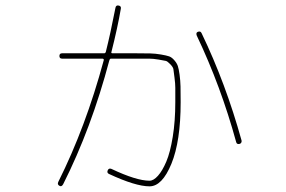

<svg xmlns="http://www.w3.org/2000/svg" viewBox="-20 -652 1040 699"><path d="M839.8 -134.8Q784.2 -337.9 696.3 -522.5Q692.4 -533.2 700.2 -536.1Q710 -540 713.9 -531.2Q801.8 -348.6 859.4 -140.6Q860.4 -136.7 858.4 -132.8Q856.4 -128.9 851.6 -127.9Q841.8 -126 839.8 -134.8ZM196.3 24.4Q187.5 19.5 192.4 9.8Q292 -189.5 357.4 -431.6Q359.4 -437.5 353.5 -438.5H206.1Q196.3 -438.5 196.3 -448.2Q196.3 -458 206.1 -458H359.4Q363.3 -458 365.2 -462.9Q381.8 -528.3 400.4 -624Q402.3 -633.8 412.1 -631.8Q421.9 -629.9 419.9 -620.1Q408.2 -551.8 385.7 -462.9Q383.8 -458 389.6 -458H475.6Q508.8 -458 527.3 -457.5Q545.9 -457 565.9 -453.6Q585.9 -450.2 595.7 -446.8Q605.5 -443.4 614.7 -432.6Q624 -421.9 627.4 -411.6Q630.9 -401.4 633.8 -379.9Q636.7 -358.4 637.2 -337.4Q637.7 -316.4 637.7 -280.3Q637.7 -137.7 604 -55.7Q570.3 26.4 524.4 26.4Q473.6 26.4 377 -18.6Q368.2 -22.5 372.1 -31.7Q376 -41 385.7 -37.1Q476.6 5.9 524.4 5.9Q539.1 5.9 555.2 -12.2Q571.3 -30.3 585.4 -63.5Q599.6 -96.7 608.9 -153.8Q618.2 -210.9 618.2 -280.3Q618.2 -317.4 618.2 -332.5Q618.2 -347.7 615.2 -370.1Q612.3 -392.6 611.3 -399.9Q610.4 -407.2 600.1 -418Q589.8 -428.7 584 -430.2Q578.1 -431.6 557.6 -435.1Q537.1 -438.5 522.9 -438.5Q508.8 -438.5 475.6 -438.5H383.8Q379.9 -438.5 377.9 -431.6Q312.5 -184.6 210 18.6Q204.1 29.3 196.3 24.4Z"/></svg>

Font: Rounded-X Mgen+ 1m thin
Style: Regular
Weight: 100
Designer: [Source Han Sans]
Ryoko NISHIZUKA  (kana & ideographs); Paul D. Hunt (Latin, Greek & Cyrillic); Wenlong ZHANG  (bopomofo
Version: Version 1.059.20150602